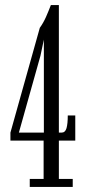

<svg xmlns="http://www.w3.org/2000/svg" viewBox="-20 -735 346 755"><path d="M97 0V-31.5H151.5V-182H21V-213.5L136.5 -625.5Q150.5 -645 160.8 -668.2Q171 -691.5 180 -715H211.5V-213.5H222Q236.5 -213.5 241.5 -230.8Q246.5 -248 246.5 -281H276V-182H211.5V-31.5H266V0ZM53.5 -211 51 -213.5H152.5V-579L139 -515.5Z"/></svg>

Font: Imbue Light
Style: Regular
Weight: 300
Designer: Tyler Finck
Foundry: Etcetera Type Company
Version: Version 1.102